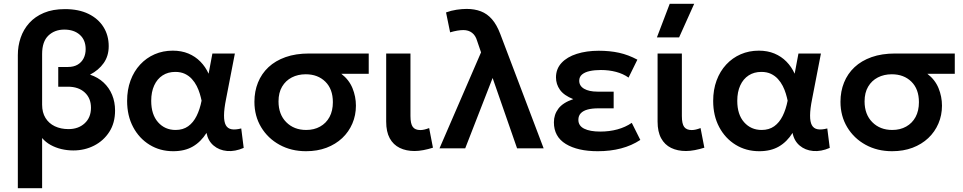

<svg xmlns="http://www.w3.org/2000/svg" viewBox="-20 -782 5076 1012"><path d="M74 210V-491.5Q74 -539.5 88.8 -583Q103.5 -626.5 134 -660.5Q164.5 -694.5 211.2 -714.2Q258 -734 322.5 -734Q395 -734 446.5 -708.8Q498 -683.5 525.5 -639.5Q553 -595.5 553 -538.5Q553 -487 526.5 -449.5Q500 -412 454.5 -388.5Q496.5 -374.5 526 -347Q555.5 -319.5 571 -281.8Q586.5 -244 586.5 -199.5Q586.5 -134 556.2 -87Q526 -40 476 -14.5Q426 11 366.5 11Q334.5 11 303.8 3.8Q273 -3.5 246.8 -18Q220.5 -32.5 202 -54.5V210ZM341 -101.5Q393 -101.5 426.2 -132Q459.5 -162.5 459.5 -214Q459.5 -264.5 426.5 -294.8Q393.5 -325 338 -325H287V-429H338Q368.5 -429 389.2 -441.2Q410 -453.5 420.8 -474.8Q431.5 -496 431.5 -523Q431.5 -571 400.8 -598.5Q370 -626 319 -626Q268 -626 235 -594.5Q202 -563 202 -497V-230Q202 -189 219.8 -160.2Q237.5 -131.5 269 -116.5Q300.5 -101.5 341 -101.5Z M893 15Q823.5 15 768.5 -18.8Q713.5 -52.5 681.8 -112.2Q650 -172 650 -250Q650 -309 668 -357.8Q686 -406.5 718.8 -441.8Q751.5 -477 795.2 -496Q839 -515 890.5 -515Q936.5 -515 973 -499.8Q1009.5 -484.5 1036.2 -457.2Q1063 -430 1079.5 -393.5L1099.5 -500H1218L1171.5 -260Q1161 -208 1160.8 -174Q1160.5 -140 1170.2 -122.2Q1180 -104.5 1200.2 -100.8Q1220.5 -97 1251.5 -105L1264.5 -2.5Q1218.5 17.5 1176.8 13.8Q1135 10 1105.8 -14.8Q1076.5 -39.5 1068.5 -81.5Q1039 -34.5 996.5 -9.8Q954 15 893 15ZM905.5 -97Q944.5 -97 971.8 -116.5Q999 -136 1016.2 -170.8Q1033.5 -205.5 1042.5 -251.5Q1039 -268.5 1033 -288.5Q1027 -308.5 1016.8 -328.8Q1006.5 -349 991.2 -365.8Q976 -382.5 954.5 -392.8Q933 -403 904 -403Q865.5 -403 837 -384.5Q808.5 -366 792.8 -331.8Q777 -297.5 777 -250.5Q777 -178.5 813 -137.8Q849 -97 905.5 -97Z M1593 15Q1515 15 1453.5 -18.8Q1392 -52.5 1356.5 -111.5Q1321 -170.5 1321 -245.5Q1321 -300.5 1339.8 -347Q1358.5 -393.5 1395 -427.8Q1431.5 -462 1485.2 -481Q1539 -500 1609.5 -500H1923.5V-393H1779Q1819.5 -362 1837.8 -317.5Q1856 -273 1856 -225Q1856 -174.5 1837.2 -130.8Q1818.5 -87 1783.8 -54.2Q1749 -21.5 1700.8 -3.2Q1652.5 15 1593 15ZM1594 -97Q1635.5 -97 1667.2 -114.8Q1699 -132.5 1716.8 -165.2Q1734.5 -198 1734.5 -243.5Q1734.5 -312.5 1694.8 -351.5Q1655 -390.5 1591.5 -390.5Q1550.5 -390.5 1518 -373.8Q1485.5 -357 1466.8 -325.2Q1448 -293.5 1448 -247.5Q1448 -179 1488.8 -138Q1529.5 -97 1594 -97Z M2165 14Q2120.5 14 2086.8 -2.5Q2053 -19 2034.2 -53.2Q2015.5 -87.5 2015.5 -141V-500H2143.5V-170.5Q2143.5 -129.5 2155.8 -113Q2168 -96.5 2195.5 -96.5Q2205.5 -96.5 2217.2 -99.2Q2229 -102 2242 -107L2262 -3.5Q2236.5 4.5 2211.8 9.2Q2187 14 2165 14Z M2296.5 0 2515.5 -506 2494.5 -567.5Q2486.5 -595 2468 -609.2Q2449.5 -623.5 2422 -623.5Q2408 -623.5 2390.2 -620.5Q2372.5 -617.5 2352.5 -611.5L2331 -716.5Q2358 -726.5 2387 -730.8Q2416 -735 2439.5 -735Q2481.5 -735 2514.8 -722.2Q2548 -709.5 2573.2 -680.5Q2598.5 -651.5 2617 -602.5L2845.5 0H2705.5L2576.5 -371L2432 0Z M3130.5 15Q3025 15 2962.2 -23.2Q2899.5 -61.5 2899.5 -137.5Q2899.5 -178 2923.2 -209.5Q2947 -241 3001.5 -259.5Q2952.5 -279 2931.5 -308.5Q2910.5 -338 2910.5 -374Q2910.5 -419 2939.8 -450.5Q2969 -482 3020.2 -498.2Q3071.5 -514.5 3136 -514.5Q3194.5 -514.5 3243.2 -503.8Q3292 -493 3339.5 -467.5L3293 -373Q3264 -393.5 3226.8 -403.2Q3189.5 -413 3147 -413Q3114.5 -413 3088.8 -407.5Q3063 -402 3048 -389.5Q3033 -377 3033 -356.5Q3033 -329 3059 -314Q3085 -299 3129 -299H3214.5V-211H3133Q3101 -211 3077.5 -204.8Q3054 -198.5 3041.2 -185Q3028.5 -171.5 3028.5 -150.5Q3028.5 -119 3059 -103.8Q3089.5 -88.5 3144 -88.5Q3192 -88.5 3234.2 -100Q3276.5 -111.5 3310 -134.5L3355 -44.5Q3309.5 -14.5 3253.5 0.2Q3197.5 15 3130.5 15Z M3595.5 14Q3551 14 3517.2 -2.5Q3483.5 -19 3464.8 -53.2Q3446 -87.5 3446 -141V-500H3574V-170.5Q3574 -129.5 3586.2 -113Q3598.5 -96.5 3626 -96.5Q3636 -96.5 3647.8 -99.2Q3659.5 -102 3672.5 -107L3692.5 -3.5Q3667 4.5 3642.2 9.2Q3617.5 14 3595.5 14ZM3442.5 -585 3510 -762H3639L3559.5 -585Z M3982 15Q3912.5 15 3857.5 -18.8Q3802.5 -52.5 3770.8 -112.2Q3739 -172 3739 -250Q3739 -309 3757 -357.8Q3775 -406.5 3807.8 -441.8Q3840.5 -477 3884.2 -496Q3928 -515 3979.5 -515Q4025.5 -515 4062 -499.8Q4098.5 -484.5 4125.2 -457.2Q4152 -430 4168.5 -393.5L4188.5 -500H4307L4260.5 -260Q4250 -208 4249.8 -174Q4249.5 -140 4259.2 -122.2Q4269 -104.5 4289.2 -100.8Q4309.5 -97 4340.5 -105L4353.5 -2.5Q4307.5 17.5 4265.8 13.8Q4224 10 4194.8 -14.8Q4165.5 -39.5 4157.5 -81.5Q4128 -34.5 4085.5 -9.8Q4043 15 3982 15ZM3994.5 -97Q4033.5 -97 4060.8 -116.5Q4088 -136 4105.2 -170.8Q4122.5 -205.5 4131.5 -251.5Q4128 -268.5 4122 -288.5Q4116 -308.5 4105.8 -328.8Q4095.5 -349 4080.2 -365.8Q4065 -382.5 4043.5 -392.8Q4022 -403 3993 -403Q3954.5 -403 3926 -384.5Q3897.5 -366 3881.8 -331.8Q3866 -297.5 3866 -250.5Q3866 -178.5 3902 -137.8Q3938 -97 3994.5 -97Z M4682 15Q4604 15 4542.5 -18.8Q4481 -52.5 4445.5 -111.5Q4410 -170.5 4410 -245.5Q4410 -300.5 4428.8 -347Q4447.5 -393.5 4484 -427.8Q4520.5 -462 4574.2 -481Q4628 -500 4698.5 -500H5012.5V-393H4868Q4908.5 -362 4926.8 -317.5Q4945 -273 4945 -225Q4945 -174.5 4926.2 -130.8Q4907.5 -87 4872.8 -54.2Q4838 -21.5 4789.8 -3.2Q4741.5 15 4682 15ZM4683 -97Q4724.5 -97 4756.2 -114.8Q4788 -132.5 4805.8 -165.2Q4823.5 -198 4823.5 -243.5Q4823.5 -312.5 4783.8 -351.5Q4744 -390.5 4680.5 -390.5Q4639.5 -390.5 4607 -373.8Q4574.5 -357 4555.8 -325.2Q4537 -293.5 4537 -247.5Q4537 -179 4577.8 -138Q4618.5 -97 4683 -97Z"/></svg>

Font: Geologica Thin Roman Medium
Style: Regular
Weight: 500
Version: Version 1.010;gftools[0.9.28]